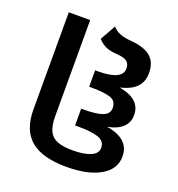

<svg xmlns="http://www.w3.org/2000/svg" viewBox="-140 -888 938 1012"><g transform="rotate(20 329.5 -381.5)"><path d="M78 -215V-760H198V-222Q198 -169 212 -139Q226 -109 258 -96Q290 -83 346 -83Q409 -83 446 -99Q483 -115 483 -146Q483 -185 443.5 -198Q404 -211 329 -211H313V-305H327Q399 -305 433.5 -318.5Q468 -332 468 -364Q468 -404 434 -416Q400 -428 328 -428H313V-520H327Q465 -520 465 -585Q465 -611 448.5 -624Q432 -637 396 -639Q353 -642 329 -652.5Q305 -663 284 -686L333 -773Q349 -754 373 -744Q397 -734 435 -731Q512 -725 548.5 -694.5Q585 -664 585 -603Q585 -554 556 -524Q527 -494 466 -479Q587 -458 587 -368Q587 -326 558 -299Q529 -272 474 -262Q538 -252 571 -222Q604 -192 604 -142Q604 -71 534.5 -30.5Q465 10 344 10Q208 10 143 -45Q78 -100 78 -215Z"/></g></svg>

Font: Noto Sans Georgian Medium
Style: Regular
Weight: 500
Designer: Monotype Design team
Foundry: Monotype Imaging Inc.
Version: Version 1.000